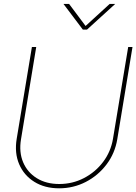

<svg xmlns="http://www.w3.org/2000/svg" viewBox="-20 -972 709 999"><path d="M287.6 7.8Q212.9 7.8 158.7 -25.9Q104.5 -59.6 79.6 -117.9Q54.7 -176.3 66.9 -250L146 -727.5H168.5L89.4 -248Q78.1 -180.7 100.3 -127.9Q122.6 -75.2 171.4 -44.9Q220.2 -14.6 288.1 -14.6Q357.4 -14.6 416.7 -45.4Q476.1 -76.2 516.4 -129.4Q556.6 -182.6 567.9 -250L647 -727.5H669.4L590.3 -248Q578.1 -174.3 534.4 -116.5Q490.7 -58.6 426.3 -25.4Q361.8 7.8 287.6 7.8ZM339.4 -951.7 425.3 -836.9 550.8 -951.7H579.1V-951.2L432.6 -817.9H411.1L310.5 -951.2V-951.7Z"/></svg>

Font: Inter Display Thin
Style: Italic
Weight: 100
Italic angle: -9.39999°
Designer: Rasmus Andersson
Foundry: rsms
Version: Version 4.000;git-a52131595